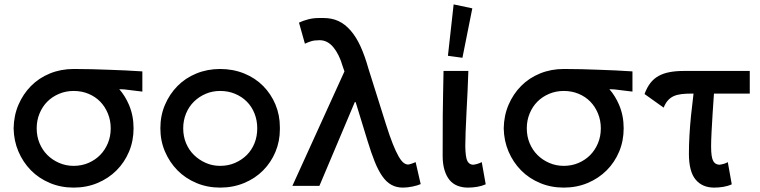

<svg xmlns="http://www.w3.org/2000/svg" viewBox="-20 -846 3458 874"><path d="M315 8Q257 8 207 -13Q157 -34 121 -70.5Q85 -107 64 -156Q43 -205 42 -262Q43 -320 64 -369Q85 -418 121 -454.5Q157 -491 207 -511.5Q257 -532 315 -532Q317 -532 318 -532Q359 -532 397 -531Q435 -530 473.5 -528.5Q512 -527 550 -525.5Q588 -524 628 -521V-429Q601 -432 583 -434.5Q565 -437 546 -439Q535 -440 523 -440Q550 -409 567 -369Q588 -320 588 -262Q588 -205 567.5 -156Q547 -107 510.5 -70.5Q474 -34 424 -13Q374 8 315 8ZM315 -91Q352 -91 383 -104.5Q414 -118 436 -140.5Q458 -163 471 -194Q484 -225 484 -262Q484 -298 471 -329.5Q458 -361 436 -383.5Q414 -406 383 -419Q352 -432 315 -432Q280 -432 249 -419Q218 -406 195.5 -383.5Q173 -361 160 -329.5Q147 -298 147 -262Q147 -225 160 -194Q173 -163 195.5 -140.5Q218 -118 249 -104.5Q280 -91 315 -91Z M982 8Q924 8 874 -13Q824 -34 788 -70.5Q752 -107 731 -156Q710 -205 710 -262Q710 -320 731 -369Q752 -418 788 -454.5Q824 -491 874 -511.5Q924 -532 982 -532Q1041 -532 1091.5 -511.5Q1142 -491 1178 -454.5Q1214 -418 1234 -370Q1254 -322 1254 -267Q1254 -265 1254 -262Q1254 -259 1254 -257Q1254 -203 1234 -155Q1214 -107 1178 -70.5Q1142 -34 1091.5 -13Q1041 8 982 8ZM982 -91Q1019 -91 1050 -104.5Q1081 -118 1103.5 -140.5Q1126 -163 1138.5 -194Q1151 -225 1151 -262Q1151 -298 1138.5 -329.5Q1126 -361 1103.5 -383.5Q1081 -406 1050 -419Q1019 -432 982 -432Q947 -432 916.5 -419Q886 -406 863 -383.5Q840 -361 827 -329.5Q814 -298 814 -262Q814 -225 827 -194Q840 -163 863 -140.5Q886 -118 916.5 -104.5Q947 -91 982 -91Z M1814 8Q1785 8 1762 -4.5Q1739 -17 1720.5 -43.5Q1702 -70 1686 -109.5Q1670 -149 1653 -205L1599 -381H1595L1434 0H1311L1548 -521L1540 -544Q1532 -572 1521 -594Q1510 -616 1497 -631.5Q1484 -647 1468.5 -655Q1453 -663 1435 -663Q1411 -663 1395.5 -658Q1380 -653 1368 -647L1341 -743Q1360 -752 1383 -758Q1406 -764 1432 -764Q1440 -764 1448 -764Q1451 -764 1453 -764Q1491 -764 1521 -750Q1551 -736 1576.5 -706.5Q1602 -677 1621.5 -634Q1641 -591 1657 -534L1737 -280Q1754 -226 1768 -191Q1782 -156 1794 -135Q1806 -114 1816.5 -105.5Q1827 -97 1838 -97Q1845 -98 1854 -101Q1863 -104 1872 -108L1895 -8Q1882 -2 1858.5 3Q1835 8 1814 8Z M2110 8Q2084 8 2062.5 -0.5Q2041 -9 2026.5 -26.5Q2012 -44 2003.5 -71.5Q1995 -99 1995 -137Q1995 -274 1995.5 -322Q1996 -370 1997 -419.5Q1998 -469 1999 -523H2112Q2111 -483 2108.5 -433Q2106 -383 2103.5 -334Q2101 -285 2099.5 -244.5Q2098 -204 2098 -180Q2099 -129 2107.5 -113Q2116 -97 2133 -96Q2143 -97 2153 -100Q2163 -103 2173 -108L2191 -7Q2173 1 2152 4.5Q2131 8 2110 8ZM2130 -808 2085 -583 2019 -592 2045 -826Z M2546 8Q2488 8 2438 -13Q2388 -34 2352 -70.5Q2316 -107 2295 -156Q2274 -205 2273 -262Q2274 -320 2295 -369Q2316 -418 2352 -454.5Q2388 -491 2438 -511.5Q2488 -532 2546 -532Q2548 -532 2549 -532Q2590 -532 2628 -531Q2666 -530 2704.5 -528.5Q2743 -527 2781 -525.5Q2819 -524 2859 -521V-429Q2832 -432 2814 -434.5Q2796 -437 2777 -439Q2766 -440 2754 -440Q2781 -409 2798 -369Q2819 -320 2819 -262Q2819 -205 2798.5 -156Q2778 -107 2741.5 -70.5Q2705 -34 2655 -13Q2605 8 2546 8ZM2546 -91Q2583 -91 2614 -104.5Q2645 -118 2667 -140.5Q2689 -163 2702 -194Q2715 -225 2715 -262Q2715 -298 2702 -329.5Q2689 -361 2667 -383.5Q2645 -406 2614 -419Q2583 -432 2546 -432Q2511 -432 2480 -419Q2449 -406 2426.5 -383.5Q2404 -361 2391 -329.5Q2378 -298 2378 -262Q2378 -225 2391 -194Q2404 -163 2426.5 -140.5Q2449 -118 2480 -104.5Q2511 -91 2546 -91Z M3231 8Q3177 8 3146.5 -28.5Q3116 -65 3116 -146Q3116 -187 3118.5 -230.5Q3121 -274 3125.5 -319Q3130 -364 3136 -411Q3137 -415 3137 -420H3129Q3102 -420 3081.5 -417.5Q3061 -415 3046 -408Q3031 -401 3020 -388.5Q3009 -376 3001 -356L2914 -418Q2925 -448 2940.5 -468Q2956 -488 2977.5 -500Q2999 -512 3027.5 -517.5Q3056 -523 3092 -523H3393V-420H3230Q3227 -376 3224 -331Q3221 -285 3219 -244.5Q3217 -204 3217 -180Q3217 -154 3219.5 -137.5Q3222 -121 3227 -112.5Q3232 -104 3238.5 -100.5Q3245 -97 3254 -96Q3263 -97 3274 -100Q3285 -103 3293 -108L3311 -7Q3294 1 3273 4.5Q3252 8 3231 8Z"/></svg>

Font: Rising Sun SemiBold
Style: Regular
Weight: 600
Designer: Matt McInerney, Pablo Impallari, Rodrigo Fuenzalida (Raleway font), Stephen Hutchings (Greek), Cristiano Sobral (main ch
Foundry: The Rising Sun Project Authors
Version: Version 4.327; ttfautohint (v1.8.4.7-5d5b-dirty)